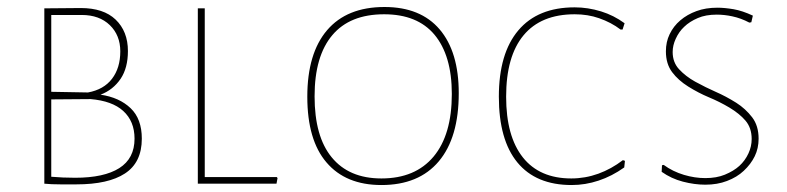

<svg xmlns="http://www.w3.org/2000/svg" viewBox="-20 -530 2272 554"><path d="M389.2 -129.9Q389.2 -61 340.3 -29.3Q292.5 2 200.2 2H154.8Q127.4 2 107.9 0V-505.9L212.9 -506.8Q278.8 -506.8 313.5 -473.6Q349.1 -439.5 349.1 -382.8Q349.1 -334 328.1 -302.7Q306.2 -270.5 270 -256.8Q324.2 -249 356.9 -217.8Q389.2 -187 389.2 -129.9ZM127.9 -486.8V-265.1L233.9 -263.2Q279.3 -271.5 303.2 -302.7Q327.1 -334 327.1 -381.8Q327.1 -428.2 296.9 -457.5Q266.6 -486.8 215.8 -486.8ZM368.2 -129.9Q368.2 -180.2 335.4 -210Q303.7 -238.8 241.2 -244.1L127.9 -243.2V-20Q161.1 -17.1 196.8 -17.1Q280.3 -17.1 324.2 -44.9Q368.2 -72.8 368.2 -129.9Z M780.8 -16.1 777.8 0H550.8V-505.9H570.8V-19H778.8Z M1080.6 3.9Q977.5 3.9 921.9 -61.5Q866.7 -126 866.7 -251Q866.7 -376 923.8 -442.9Q981 -509.8 1089.4 -509.8Q1193.4 -509.8 1248.5 -445.3Q1303.7 -380.4 1303.7 -261.2Q1303.7 -132.8 1246.1 -64.5Q1188.5 3.9 1080.6 3.9ZM1088.4 -488.8Q989.7 -488.8 939 -428.7Q887.7 -368.2 887.7 -252Q887.7 -136.2 937 -76.2Q986.8 -15.1 1080.6 -15.1Q1178.2 -15.1 1231 -78.1Q1283.7 -141.1 1283.7 -258.8Q1283.7 -370.1 1233.4 -430.2Q1184.1 -488.8 1088.4 -488.8Z M1782.2 -462.9 1776.4 -444.8H1770.5Q1743.7 -465.3 1708.5 -477.5Q1676.3 -488.8 1638.2 -488.8Q1541 -488.8 1490.7 -428.2Q1440.4 -367.7 1440.4 -251Q1440.4 -136.7 1488.8 -75.7Q1537.1 -15.1 1628.4 -15.1Q1668.5 -15.1 1706.5 -28.8Q1744.1 -42.5 1777.3 -67.9L1783.2 -65.9L1781.2 -46.9Q1745.6 -21.5 1707 -8.8Q1668.9 3.9 1629.4 3.9Q1526.4 3.9 1472.7 -61.5Q1419.4 -126.5 1419.4 -251Q1419.4 -376 1475.6 -442.4Q1531.7 -508.8 1638.2 -508.8Q1676.3 -508.8 1714.4 -497.1Q1751 -485.8 1782.2 -462.9Z M2168.9 -129.9Q2168.9 -102.1 2157.7 -79.1Q2146.5 -56.2 2126 -37.1Q2106.4 -18.6 2077.6 -7.8Q2049.8 2.9 2015.1 2.9Q1983.9 2.9 1950.2 -5.9Q1917 -14.6 1889.2 -34.2L1890.1 -53.2L1895 -54.2Q1920.9 -35.2 1953.6 -25.4Q1984.9 -16.1 2015.1 -16.1Q2047.4 -16.1 2071.3 -25.9Q2097.2 -36.6 2113.3 -51.3Q2129.9 -66.4 2139.6 -87.4Q2148.9 -107.4 2148.9 -128.9Q2148.9 -161.1 2130.9 -182.1Q2113.8 -202.1 2084.5 -219.7Q2056.6 -236.3 2024.9 -249.5Q1995.6 -261.7 1965.8 -280.3Q1937 -298.3 1919.4 -321.8Q1901.4 -345.7 1901.4 -381.8Q1901.4 -409.2 1912.1 -431.2Q1923.3 -454.6 1942.9 -471.2Q1962.9 -488.3 1989.7 -498Q2016.1 -507.8 2050.3 -507.8Q2070.3 -507.8 2096.7 -503.4Q2122.1 -499 2152.3 -484.9L2147.9 -465.8L2142.1 -464.8Q2118.2 -477.5 2092.8 -482.9Q2069.8 -487.8 2048.3 -487.8Q2016.1 -487.8 1993.7 -478Q1969.7 -467.8 1954.1 -452.6Q1939 -438.5 1929.7 -418Q1920.9 -398.9 1920.9 -379.9Q1920.9 -350.1 1939.5 -330.1Q1958.5 -309.6 1985.8 -294.4Q2017.1 -277.3 2044.9 -265.1Q2074.2 -252.4 2104.5 -233.4Q2131.3 -216.3 2150.4 -191.4Q2168.9 -167 2168.9 -129.9Z"/></svg>

Font: Datalegreya
Style: Thin
Weight: 250
Designer: Figs Lab
Foundry: Figs Lab
Version: Version 1.002;PS 001.002;hotconv 1.0.70;makeotf.lib2.5.58329